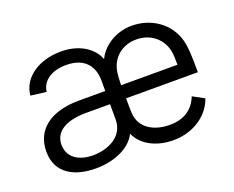

<svg xmlns="http://www.w3.org/2000/svg" viewBox="-90 -664 1000 822"><g transform="rotate(-20 410.0 -253.0)"><path d="M221 8C305 8 381 -25 408 -82C432 -27 495 8 574 8C671 8 741 -48 763 -114L711 -142C691 -91 650 -59 582 -59C510 -59 449 -93 445 -163C444 -189 444 -203 444 -230H771C771 -318 768 -348 761 -376C739 -460 662 -514 572 -514C496 -514 435 -469 413 -420C394 -472 335 -514 250 -514C147 -514 69 -459 63 -381L134 -372C139 -421 185 -452 251 -452C336 -452 371 -402 371 -337V-290H251C120 -290 45 -230 45 -132C45 -29 129 8 221 8ZM443 -290C444 -318 445 -339 448 -354C459 -411 505 -452 571 -452C637 -452 684 -410 696 -354C699 -340 700 -316 700 -290ZM228 -49C163 -49 116 -80 116 -138C116 -200 175 -230 261 -230H371V-160C371 -83 298 -49 228 -49Z"/></g></svg>

Font: Arthouse Owned
Style: Regular
Weight: 400
Designer: Jeremy Tribby
Foundry: Tribby Type
Version: Version 1.000;PS 001.000;hotconv 1.0.88;makeotf.lib2.5.64775